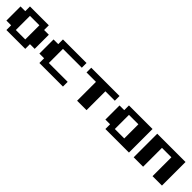

<svg xmlns="http://www.w3.org/2000/svg" viewBox="345 -1878 3200 3200"><g transform="rotate(45 1944.5 -278.0)"><path d="M111.1 -111.1H0V-444.4H111.1V-555.6H555.6V-444.4H666.7V-111.1H555.6V0H111.1ZM444.4 -444.4H222.2V-111.1H444.4Z M888.9 -111.1H777.8V-444.4H888.9V-555.6H1444.4V-444.4H1000V-111.1H1444.4V0H888.9Z M1555.6 -444.4V-555.6H2222.2V-444.4H2000V0H1777.8V-444.4Z M2555.6 -111.1H2777.8V-444.4H2555.6ZM2444.4 -111.1H2333.3V-444.4H2444.4V-555.6H3000V0H2444.4Z M3555.6 0V-444.4H3333.3V0H3111.1V-555.6H3777.8V0Z"/></g></svg>

Font: Pixeloid Sans
Style: Bold
Weight: 700
Monospace: yes
Designer: GGBot
Version: 0.3